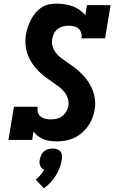

<svg xmlns="http://www.w3.org/2000/svg" viewBox="-20 -763 640 1047"><path d="M289 8Q270 8 252 5.5Q234 3 217 -4Q200 -11 186.5 -21.5Q173 -32 163 -46L155 0H26L56 -181H185Q183 -166 186.5 -151.5Q190 -137 201 -128Q212 -119 226.5 -115.5Q241 -112 256 -112Q272 -112 288.5 -115.5Q305 -119 318.5 -129Q332 -139 341 -154Q350 -169 353 -185Q356 -206 349.5 -226Q343 -246 331 -261.5Q319 -277 303 -289Q287 -301 271 -312Q255 -323 239 -334.5Q223 -346 208 -359Q193 -372 179.5 -386.5Q166 -401 155.5 -417.5Q145 -434 136.5 -452Q128 -470 123.5 -490.5Q119 -511 118.5 -532Q118 -553 121 -574Q125 -595 132 -615.5Q139 -636 149 -655.5Q159 -675 173.5 -692.5Q188 -710 207 -722.5Q226 -735 247 -739Q268 -743 289 -743Q312 -743 334.5 -739.5Q357 -736 377 -728.5Q397 -721 414.5 -708.5Q432 -696 445 -679L454 -735H583L553 -554H424Q427 -569 423 -583.5Q419 -598 408.5 -607Q398 -616 383 -619.5Q368 -623 354 -623Q339 -623 323.5 -619Q308 -615 295 -605Q282 -595 274.5 -580.5Q267 -566 265 -551Q261 -530 267 -510Q273 -490 285 -474.5Q297 -459 313 -447Q329 -435 345 -424Q361 -413 377 -401.5Q393 -390 408 -377Q423 -364 436 -349.5Q449 -335 460 -319Q471 -303 479.5 -285Q488 -267 493 -247Q498 -227 499 -206Q500 -185 496 -164Q492 -140 483 -117.5Q474 -95 459.5 -74.5Q445 -54 425.5 -37.5Q406 -21 383 -10.5Q360 0 336 4Q312 8 289 8ZM219 264 175 216Q189 205 200.5 191.5Q212 178 221 163Q213 160 207.5 154Q202 148 199 140.5Q196 133 195.5 124.5Q195 116 197 107Q199 95 204.5 83Q210 71 220 62.5Q230 54 242.5 50.5Q255 47 267 47Q279 47 290.5 50.5Q302 54 309 62.5Q316 71 317.5 83Q319 95 317 107Q314 130 305.5 152Q297 174 284.5 194Q272 214 255.5 232Q239 250 219 264Z"/></svg>

Font: Iosevka Curly Slab HvEx
Style: Italic
Weight: 900
Width: 7
Italic angle: -9°
Monospace: yes
Designer: Belleve Invis
Foundry: Belleve Invis
Version: Version 11.1.0; ttfautohint (v1.8.3)